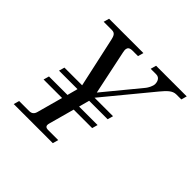

<svg xmlns="http://www.w3.org/2000/svg" viewBox="-169 -856 1028 1028"><g transform="rotate(45 345.0 -342.0)"><path d="M64 0H360L369 -32H293C273 -32 267 -41 272 -60L312 -206H452L461 -238H321L337 -298H477L486 -330H346L567 -598C593 -629 614 -652 643 -652H681L690 -684H458L449 -652H491C519 -652 524 -624 524 -612C524 -594 510 -571 503 -562L335 -358L282 -610C280 -617 279 -629 281 -635C283 -644 290 -652 312 -652H353L362 -684H102L93 -652H156C180 -652 185 -634 190 -613L252 -330H118L109 -298H249L233 -238H93L84 -206H224L184 -60C179 -41 168 -32 149 -32H73Z"/></g></svg>

Font: Old Standard
Style: Italic
Weight: 400
Italic angle: -15.2°
Designer: Alexey Kryukov <alexios@thessalonica.org.ru>
Version: Version 2.0